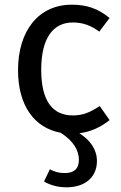

<svg xmlns="http://www.w3.org/2000/svg" viewBox="-20 -559 517 820"><path d="M239 8C293 42 317 83 317 124C317 160 298 180 258 180C227 180 210 173 193 164L168 216C190 229 221 241 264 241C345 241 394 196 394 129C394 80 366 40 319 10C367 4 409 -15 448 -46L406 -106C366 -80 335 -66 291 -66C208 -66 156 -123 156 -261C156 -398 208 -463 291 -463C335 -463 368 -450 404 -424L448 -482C399 -523 349 -539 287 -539C144 -539 57 -427 57 -259C57 -109 126 -13 239 8Z"/></svg>

Font: FiraGO Unicode
Style: Regular
Weight: 400
Designer: bBox Type
Foundry: bBox Type GmbH
Version: Version 1.001;PS 001.001;hotconv 1.0.88;makeotf.lib2.5.64775